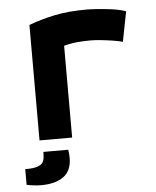

<svg xmlns="http://www.w3.org/2000/svg" viewBox="-52 -581 664 815"><g transform="rotate(-5 280.0 -173.0)"><path d="M100 0V-492Q154 -512 212 -524Q270 -536 347 -536Q363 -536 393 -534Q423 -532 456 -527.5Q489 -523 514 -514L489 -386Q472 -391 446 -395Q420 -399 395 -401.5Q370 -404 353 -404Q324 -404 296 -401.5Q268 -399 239 -391V0ZM90 190Q75 190 55.5 187.5Q36 185 29 183V116H45Q76 115 94 104.5Q112 94 112 58V50H218Q221 69 221 85Q221 139 186.5 164.5Q152 190 90 190Z"/></g></svg>

Font: Ubuntu Sans Mono
Style: Bold
Weight: 700
Monospace: yes
Designer: Dalton Maag Ltd
Foundry: Dalton Maag Ltd
Version: Version 1.006